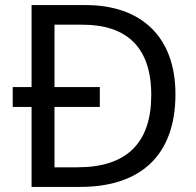

<svg xmlns="http://www.w3.org/2000/svg" viewBox="-20 -734 770 754"><path d="M317 -714H104V-392H30V-314H104V0H295C531 0 669 -123 669 -364C669 -593 531 -714 317 -714ZM304 -637C475 -637 574 -551 574 -361C574 -173 478 -77 284 -77H194V-314H372V-392H194V-637Z"/></svg>

Font: Noto Sans Lycian
Style: Regular
Weight: 400
Designer: Monotype Design Team
Foundry: Monotype Imaging Inc.
Version: Version 2.002